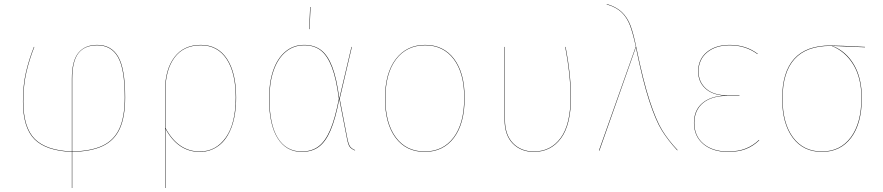

<svg xmlns="http://www.w3.org/2000/svg" viewBox="-20 -752 4424 962"><path d="M342 9V190H340V9Q211 4 153 -54Q95 -112 95 -243Q95 -325 110 -389.5Q125 -454 150 -517H152Q127 -454 112 -389.5Q97 -325 97 -243Q97 -113 154.5 -55.5Q212 2 340 7V-357Q340 -447 372.5 -487Q405 -527 467 -527Q538 -527 572.5 -467.5Q607 -408 607 -264Q607 -166 580 -107Q553 -48 495 -20.5Q437 7 342 9ZM605 -264Q605 -407 571 -466Q537 -525 467 -525Q404 -525 373 -485.5Q342 -446 342 -357V7Q436 5 493.5 -22Q551 -49 578 -107.5Q605 -166 605 -264Z M1163 -264Q1163 -176 1140 -114.5Q1117 -53 1075.5 -22Q1034 9 981 9Q872 9 809 -107V190H807V-299Q807 -403 853.5 -465Q900 -527 986 -527Q1071 -527 1117 -457.5Q1163 -388 1163 -264ZM1161 -264Q1161 -387 1115.5 -456Q1070 -525 986 -525Q900 -525 854.5 -463.5Q809 -402 809 -299V-111Q872 7 981 7Q1062 7 1111.5 -63Q1161 -133 1161 -264Z M1680 -258 1741 -517H1743L1682 -257L1720 -60Q1726 -29 1734 -18Q1742 -7 1759 0V2Q1741 -5 1732.5 -16Q1724 -27 1718 -60L1680 -256Q1661 -157 1636.5 -99.5Q1612 -42 1577.5 -16.5Q1543 9 1492 9Q1414 9 1371 -59.5Q1328 -128 1328 -259Q1328 -339 1349 -399.5Q1370 -460 1410 -493.5Q1450 -527 1504 -527Q1554 -527 1588 -501.5Q1622 -476 1644.5 -417.5Q1667 -359 1680 -258ZM1330 -259Q1330 -128 1372 -60.5Q1414 7 1492 7Q1542 7 1576 -18.5Q1610 -44 1634.5 -101Q1659 -158 1678 -257Q1665 -358 1642.5 -416Q1620 -474 1587 -499.5Q1554 -525 1504 -525Q1451 -525 1411.5 -492Q1372 -459 1351 -399Q1330 -339 1330 -259ZM1536 -717 1531 -606H1529L1534 -717Z M2308 -262Q2308 -133 2254.5 -62Q2201 9 2108 9Q2015 9 1962 -62Q1909 -133 1909 -258Q1909 -386 1963.5 -456.5Q2018 -527 2110 -527Q2202 -527 2255 -457Q2308 -387 2308 -262ZM1911 -258Q1911 -134 1963.5 -63.5Q2016 7 2108 7Q2200 7 2253 -63.5Q2306 -134 2306 -262Q2306 -386 2253.5 -455.5Q2201 -525 2110 -525Q2018 -525 1964.5 -455Q1911 -385 1911 -258Z M2841 -268Q2841 -127 2790.5 -59Q2740 9 2655 9Q2590 9 2549 -33Q2508 -75 2508 -153V-517H2510V-153Q2510 -76 2550.5 -34.5Q2591 7 2655 7Q2739 7 2789 -60.5Q2839 -128 2839 -268Q2839 -374 2812 -517H2814Q2841 -374 2841 -268Z M3168 -515Q3203 -345 3235 -247.5Q3267 -150 3297.5 -100Q3328 -50 3375 0L3373 1Q3326 -50 3295.5 -99.5Q3265 -149 3233 -246.5Q3201 -344 3166 -515L2983 3L2981 2L3165 -517H3166Q3151 -586 3136.5 -624.5Q3122 -663 3095 -689.5Q3068 -716 3020 -730V-732Q3068 -718 3096 -691Q3124 -664 3139 -624Q3154 -584 3168 -515Z M3777 -482 3775 -481Q3716 -525 3636 -525Q3566 -525 3523 -489.5Q3480 -454 3480 -394Q3480 -341 3518 -307.5Q3556 -274 3629 -274H3685V-272H3627Q3546 -272 3502.5 -236Q3459 -200 3459 -136Q3459 -70 3505 -31.5Q3551 7 3627 7Q3680 7 3717 -8Q3754 -23 3783 -51L3784 -49Q3754 -20 3717 -5.5Q3680 9 3627 9Q3550 9 3503.5 -30.5Q3457 -70 3457 -136Q3457 -199 3498 -234.5Q3539 -270 3610 -273Q3547 -277 3512.5 -310Q3478 -343 3478 -394Q3478 -455 3521.5 -491Q3565 -527 3636 -527Q3718 -527 3777 -482Z M4314 -515 4151 -522Q4219 -495 4258.5 -428Q4298 -361 4298 -262Q4298 -133 4244.5 -62Q4191 9 4098 9Q4005 9 3952 -62Q3899 -133 3899 -258Q3899 -524 4140 -524Q4181 -524 4314 -517ZM4147 -522H4140Q3901 -522 3901 -258Q3901 -134 3953.5 -63.5Q4006 7 4098 7Q4190 7 4243 -64Q4296 -135 4296 -262Q4296 -361 4256 -427.5Q4216 -494 4147 -522Z"/></svg>

Font: FiraGO Two
Style: Regular
Weight: 100
Designer: bBox Type
Foundry: bBox Type GmbH
Version: Version 1.001